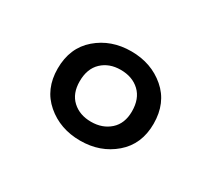

<svg xmlns="http://www.w3.org/2000/svg" viewBox="-61 -816 466 423"><g transform="rotate(30 172.0 -604.5)"><path d="M50 -604Q50 -657 85.5 -687.5Q121 -718 172 -718Q223 -718 258.5 -687.5Q294 -657 294 -604Q294 -552 258.5 -521.5Q223 -491 172 -491Q121 -491 85.5 -521.5Q50 -552 50 -604ZM239 -604Q239 -636 220.5 -653.5Q202 -671 172 -671Q143 -671 124.5 -653.5Q106 -636 106 -604Q106 -573 124.5 -556Q143 -539 172 -539Q201 -539 220 -556Q239 -573 239 -604Z"/></g></svg>

Font: Niramit Light
Style: Regular
Weight: 300
Designer: Katatrad Aksorn Co.,Ltd.
Foundry: Cadson Demak Co.,Ltd.
Version: Version 1.000; ttfautohint (v1.6)